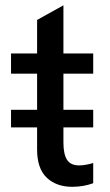

<svg xmlns="http://www.w3.org/2000/svg" viewBox="-20 -694 414 722"><path d="M251.5 8.5Q192 8.5 155.8 -25.8Q119.5 -60 119.5 -132V-215H21.5V-281H119.5V-417H21.5V-493H119.5V-619L218.5 -674V-493H330.5V-417H218.5V-281H330.5V-215H218.5V-158.5Q218.5 -114.5 232 -93.2Q245.5 -72 277.5 -72Q300 -72 330.5 -81V-5Q293.5 8.5 251.5 8.5Z"/></svg>

Font: HK Grotesk Medium
Style: Regular
Weight: 500
Designer: Alfredo Marco Pradil
Foundry: Hanken Design Co.
Version: Version 3.001;FEAKit 1.0